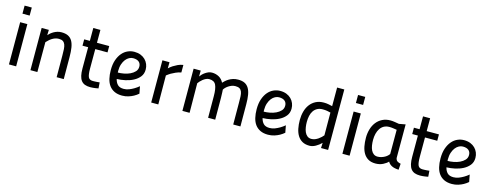

<svg xmlns="http://www.w3.org/2000/svg" viewBox="-23 -1449 5622 2193"><g transform="rotate(15 2787.5 -352.0)"><path d="M77 -499H162L163 0H78ZM77 -695H162V-600H77Z M332 0 331 -499H416L414 -436Q424 -448 439.5 -461Q455 -474 474 -485Q493 -496 516 -503Q539 -510 564 -510Q612 -510 643 -494.5Q674 -479 692 -448Q710 -417 717.5 -370Q725 -323 725 -260L726 0H642L641 -256Q641 -298 639 -330.5Q637 -363 628.5 -385Q620 -407 602.5 -418.5Q585 -430 554 -430Q529 -430 509 -422.5Q489 -415 472 -404Q455 -393 441 -379.5Q427 -366 414 -353V0Z M985 -424V-195Q985 -124 998 -94.5Q1011 -65 1052 -65Q1063 -65 1076 -65.5Q1089 -66 1102 -67Q1116 -68 1132 -70L1137 0Q1120 3 1103 6Q1089 8 1072 9.5Q1055 11 1042 11Q1004 11 977.5 1Q951 -9 934 -31Q917 -53 909 -88Q901 -123 901 -173V-424H834V-499H901V-651H985V-499H1130V-424Z M1415 -69Q1447 -69 1477.5 -81Q1508 -93 1533 -108Q1562 -125 1588 -147L1604 -63Q1580 -42 1551 -26Q1526 -12 1491.5 -1Q1457 10 1417 10Q1364 10 1326 -8Q1288 -26 1264 -58.5Q1240 -91 1229 -137Q1218 -183 1218 -239Q1218 -308 1235.5 -358.5Q1253 -409 1282 -443Q1311 -477 1348.5 -493.5Q1386 -510 1426 -510Q1468 -510 1500.5 -497Q1533 -484 1555.5 -461.5Q1578 -439 1590 -409.5Q1602 -380 1602 -347Q1602 -296 1574 -261Q1546 -226 1503 -203.5Q1460 -181 1408.5 -170Q1357 -159 1310 -158Q1319 -118 1343 -93.5Q1367 -69 1415 -69ZM1431 -436Q1408 -436 1385 -424Q1362 -412 1343.5 -388.5Q1325 -365 1313.5 -330.5Q1302 -296 1302 -250Q1302 -245 1302.5 -241Q1303 -237 1303 -232Q1335 -232 1373.5 -239Q1412 -246 1445 -261.5Q1478 -277 1500.5 -301Q1523 -325 1523 -360Q1523 -396 1499.5 -416Q1476 -436 1431 -436Z M1759 -499H1843L1842 -426Q1863 -446 1889 -463Q1911 -477 1940 -491Q1969 -505 2004 -510V-421Q1970 -414 1940.5 -401Q1911 -388 1889 -375Q1863 -359 1842 -342L1844 0H1760Z M2129 0 2128 -499H2212L2211 -429Q2220 -442 2234 -456Q2248 -470 2265.5 -482Q2283 -494 2302.5 -502Q2322 -510 2343 -510Q2388 -510 2425 -490Q2462 -470 2483 -428Q2494 -440 2509.5 -454Q2525 -468 2546 -480.5Q2567 -493 2593.5 -501.5Q2620 -510 2653 -510Q2699 -510 2729.5 -495.5Q2760 -481 2779 -450Q2798 -419 2806 -372Q2814 -325 2814 -260L2815 0H2730L2729 -254Q2729 -298 2727.5 -331Q2726 -364 2717.5 -386Q2709 -408 2691.5 -419Q2674 -430 2642 -430Q2619 -430 2598 -422Q2577 -414 2560 -402.5Q2543 -391 2530.5 -378Q2518 -365 2512 -354Q2512 -344 2514 -321.5Q2516 -299 2516 -256L2517 0H2433L2432 -254Q2432 -344 2411.5 -387Q2391 -430 2332 -430Q2312 -430 2293.5 -421Q2275 -412 2259 -399.5Q2243 -387 2230.5 -373Q2218 -359 2211 -349L2214 0Z M3140 -69Q3172 -69 3202.5 -81Q3233 -93 3258 -108Q3287 -125 3313 -147L3329 -63Q3305 -42 3276 -26Q3251 -12 3216.5 -1Q3182 10 3142 10Q3089 10 3051 -8Q3013 -26 2989 -58.5Q2965 -91 2954 -137Q2943 -183 2943 -239Q2943 -308 2960.5 -358.5Q2978 -409 3007 -443Q3036 -477 3073.5 -493.5Q3111 -510 3151 -510Q3193 -510 3225.5 -497Q3258 -484 3280.5 -461.5Q3303 -439 3315 -409.5Q3327 -380 3327 -347Q3327 -296 3299 -261Q3271 -226 3228 -203.5Q3185 -181 3133.5 -170Q3082 -159 3035 -158Q3044 -118 3068 -93.5Q3092 -69 3140 -69ZM3156 -436Q3133 -436 3110 -424Q3087 -412 3068.5 -388.5Q3050 -365 3038.5 -330.5Q3027 -296 3027 -250Q3027 -245 3027.5 -241Q3028 -237 3028 -232Q3060 -232 3098.5 -239Q3137 -246 3170 -261.5Q3203 -277 3225.5 -301Q3248 -325 3248 -360Q3248 -396 3224.5 -416Q3201 -436 3156 -436Z M3852 0H3768L3771 -62Q3741 -32 3704.5 -11.5Q3668 9 3633 9Q3582 9 3547.5 -10.5Q3513 -30 3491.5 -64.5Q3470 -99 3460.5 -146Q3451 -193 3451 -247Q3451 -300 3464 -348Q3477 -396 3504 -432Q3531 -468 3571.5 -489Q3612 -510 3666 -510Q3695 -510 3720.5 -505Q3746 -500 3767 -495V-715H3852ZM3634 -72Q3656 -72 3676 -80Q3696 -88 3713.5 -100Q3731 -112 3745 -125.5Q3759 -139 3768 -150L3767 -419Q3750 -424 3726 -428Q3702 -432 3674 -432Q3636 -432 3609.5 -417.5Q3583 -403 3566 -378Q3549 -353 3541.5 -319Q3534 -285 3534 -247Q3534 -217 3538.5 -186Q3543 -155 3554 -129.5Q3565 -104 3584.5 -88Q3604 -72 3634 -72Z M4020 -499H4105L4106 0H4021ZM4020 -695H4105V-600H4020Z M4632 -113Q4637 -87 4653.5 -76.5Q4670 -66 4693 -62L4688 10Q4637 8 4605.5 -8Q4574 -24 4560 -52Q4541 -30 4502 -10Q4463 10 4413 10Q4362 10 4327.5 -10Q4293 -30 4272 -65Q4251 -100 4242 -147Q4233 -194 4233 -247Q4233 -300 4247 -348Q4261 -396 4289 -432Q4317 -468 4358.5 -489Q4400 -510 4454 -510Q4478 -510 4508 -505Q4538 -500 4556 -497L4632 -511ZM4416 -72Q4439 -72 4460.5 -78.5Q4482 -85 4500 -95Q4518 -105 4530.5 -117Q4543 -129 4549 -139V-425Q4535 -427 4509.5 -431Q4484 -435 4462 -435Q4424 -435 4397 -420Q4370 -405 4352.5 -378.5Q4335 -352 4326.5 -317.5Q4318 -283 4318 -244Q4318 -210 4323 -179Q4328 -148 4339.5 -124Q4351 -100 4370 -86Q4389 -72 4416 -72Z M4884 -424V-195Q4884 -124 4897 -94.5Q4910 -65 4951 -65Q4962 -65 4975 -65.5Q4988 -66 5001 -67Q5015 -68 5031 -70L5036 0Q5019 3 5002 6Q4988 8 4971 9.5Q4954 11 4941 11Q4903 11 4876.5 1Q4850 -9 4833 -31Q4816 -53 4808 -88Q4800 -123 4800 -173V-424H4733V-499H4800V-651H4884V-499H5029V-424Z M5314 -69Q5346 -69 5376.5 -81Q5407 -93 5432 -108Q5461 -125 5487 -147L5503 -63Q5479 -42 5450 -26Q5425 -12 5390.5 -1Q5356 10 5316 10Q5263 10 5225 -8Q5187 -26 5163 -58.5Q5139 -91 5128 -137Q5117 -183 5117 -239Q5117 -308 5134.5 -358.5Q5152 -409 5181 -443Q5210 -477 5247.5 -493.5Q5285 -510 5325 -510Q5367 -510 5399.5 -497Q5432 -484 5454.5 -461.5Q5477 -439 5489 -409.5Q5501 -380 5501 -347Q5501 -296 5473 -261Q5445 -226 5402 -203.5Q5359 -181 5307.5 -170Q5256 -159 5209 -158Q5218 -118 5242 -93.5Q5266 -69 5314 -69ZM5330 -436Q5307 -436 5284 -424Q5261 -412 5242.5 -388.5Q5224 -365 5212.5 -330.5Q5201 -296 5201 -250Q5201 -245 5201.5 -241Q5202 -237 5202 -232Q5234 -232 5272.5 -239Q5311 -246 5344 -261.5Q5377 -277 5399.5 -301Q5422 -325 5422 -360Q5422 -396 5398.5 -416Q5375 -436 5330 -436Z"/></g></svg>

Font: Panefresco 500wt
Style: Regular
Weight: 700
Foundry: Campivisivi & Chank Co
Version: Version 1.001